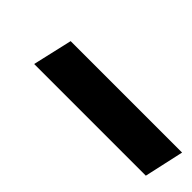

<svg xmlns="http://www.w3.org/2000/svg" viewBox="15 -1099 558 558"><g transform="rotate(45 293.5 -820.0)"><path d="M101 -759H560L587 -881H129Z"/></g></svg>

Font: Noto Sans UI SemiCondensed Black
Style: Italic
Weight: 900
Width: 4
Italic angle: -372°
Designer: Monotype Design Team
Foundry: Monotype Imaging Inc.
Version: Version 1.901